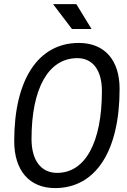

<svg xmlns="http://www.w3.org/2000/svg" viewBox="-20 -914 626 943"><path d="M250.5 9.8C449.7 9.8 567.4 -171.4 567.4 -477.5C567.4 -619.6 493.2 -703.1 367.2 -703.1C168 -703.1 49.8 -523.9 49.8 -221.2C49.8 -76.2 124.5 9.8 250.5 9.8ZM260.3 -64.9C181.6 -64.9 134.8 -126.5 134.8 -231.4C134.8 -481 218.3 -628.4 359.9 -628.4C436 -628.4 480.5 -568.4 480.5 -467.3C480.5 -214.4 398.9 -64.9 260.3 -64.9ZM333.5 -771.5H429.7L355 -893.6H240.7Z"/></svg>

Font: Cascadia Code PL SemiLight
Style: Italic
Weight: 350
Italic angle: -10°
Monospace: yes
Designer: Aaron Bell
Foundry: Saja Typeworks
Version: Version 2404.023